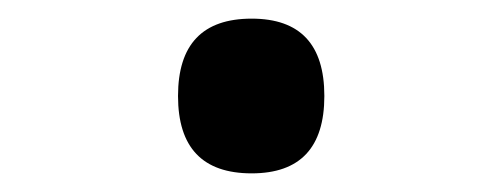

<svg xmlns="http://www.w3.org/2000/svg" viewBox="-20 -443 540 206"><path d="M328 -340Q328 -423 250 -423Q171 -423 171 -340Q171 -257 250 -257Q328 -257 328 -340Z"/></svg>

Font: Noto Sans Mono UI Condensed ExtraBold
Style: Regular
Weight: 800
Width: 3
Designer: Monotype Design team
Foundry: Monotype Imaging Inc.
Version: 1.000